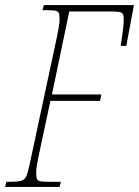

<svg xmlns="http://www.w3.org/2000/svg" viewBox="-42 -734 546 754"><path d="M-17 -20H-7Q28 -20 41.5 -24Q55 -28 61.5 -42.5Q68 -57 76 -96L182 -591Q192 -639 192 -656Q192 -675 189 -682.5Q186 -690 175.5 -692Q165 -694 137 -694H125L130 -714H484L454 -554H432Q444 -631 444 -656Q444 -672 440.5 -678.5Q437 -685 426 -687Q415 -689 387 -689H230L162 -363H356L351 -338H156L110 -123Q100 -75 100 -58Q100 -39 103 -31.5Q106 -24 116.5 -22Q127 -20 155 -20H197L192 0H-22Z"/></svg>

Font: Noto Serif CondThin
Style: Italic
Weight: 250
Width: 3
Italic angle: -12°
Designer: Monotype Design Team
Foundry: Monotype Imaging Inc.
Version: Version 1.001